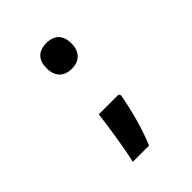

<svg xmlns="http://www.w3.org/2000/svg" viewBox="-198 -669 926 926"><g transform="rotate(-45 265.0 -206.0)"><path d="M277 -381C330 -381 361 -415 361 -469C361 -523 333 -556 277 -556C219 -556 191 -524 191 -469C191 -414 221 -381 277 -381ZM166 144H277C311 63 337 -37 353 -123L346 -134H212C203 -59 185 63 166 144Z"/></g></svg>

Font: Noto Sans Mono Condensed ExtraBold
Style: Regular
Weight: 800
Width: 3
Designer: Monotype Design Team
Foundry: Monotype Imaging Inc.
Version: Version 2.014